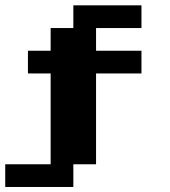

<svg xmlns="http://www.w3.org/2000/svg" viewBox="-20 -628 648 734"><path d="M520.8 -434V-347.2H347.2V0H260.4V86.8H0V0H173.6V-347.2H86.8V-434H173.6V-520.8H260.4V-607.6H520.8V-520.8H347.2V-434Z"/></svg>

Font: 8-bit Operator+ 8
Style: Bold
Weight: 700
Designer: GrandChaos9000
Version: Version 1.3.0 - August 1, 2014